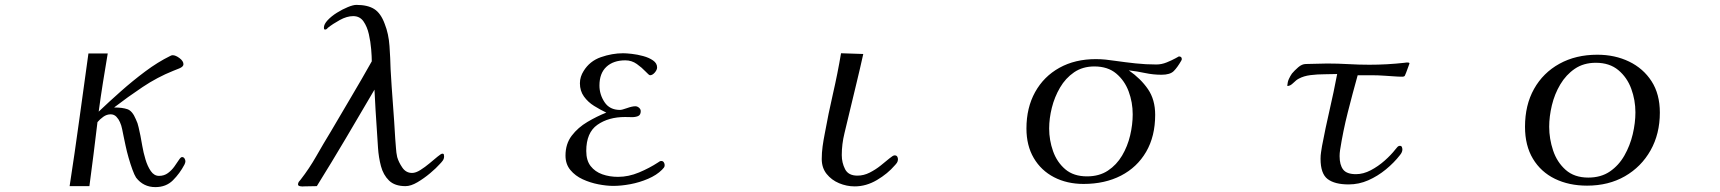

<svg xmlns="http://www.w3.org/2000/svg" viewBox="-20 -760 7040 786"><path d="M739 -100Q739 -94 735 -86Q716 -50 688 -22Q660 6 616 6Q567 6 537 -33Q530 -44 522 -66Q514 -88 506.5 -114Q499 -140 494 -164Q489 -188 486 -202Q483 -216 480 -231.5Q477 -247 471 -260Q466 -272 456.5 -282Q447 -292 433 -292Q417 -292 403 -282Q389 -272 379 -260Q371 -195 363 -129Q355 -63 346 2H265Q286 -134 304.5 -269.5Q323 -405 342 -541H421Q411 -482 401.5 -422.5Q392 -363 384 -303Q426 -343 474.5 -386Q523 -429 574.5 -467.5Q626 -506 677 -531Q682 -534 687 -534Q699 -534 715 -522Q731 -510 731 -497Q731 -487 714 -480Q697 -473 689 -470Q624 -444 563.5 -403.5Q503 -363 447 -320Q481 -320 501.5 -313Q522 -306 536 -272Q544 -256 547.5 -238.5Q551 -221 555 -204Q558 -189 562.5 -162.5Q567 -136 575.5 -107.5Q584 -79 597.5 -59.5Q611 -40 631 -40Q652 -40 667.5 -51.5Q683 -63 694 -78.5Q705 -94 712.5 -105.5Q720 -117 725 -117Q732 -117 735.5 -111Q739 -105 739 -100Z M1798 -120Q1798 -110 1792.5 -102.5Q1787 -95 1780 -88Q1766 -72 1741 -51Q1716 -30 1689 -14Q1662 2 1640 2Q1596 2 1572.5 -21Q1549 -44 1539.5 -80Q1530 -116 1527.5 -154.5Q1525 -193 1523 -224Q1520 -266 1517.5 -308.5Q1515 -351 1513 -393Q1455 -294 1396.5 -195Q1338 -96 1277 2L1223 3Q1219 4 1209.5 2.5Q1200 1 1200 -5Q1200 -11 1203.5 -16Q1207 -21 1211 -25Q1246 -70 1275 -121Q1304 -172 1334 -221Q1376 -293 1418.5 -364.5Q1461 -436 1502 -509Q1502 -528 1499.5 -558.5Q1497 -589 1490 -620Q1483 -651 1468 -672.5Q1453 -694 1426 -694Q1400 -694 1371 -678Q1342 -662 1322 -646Q1317 -639 1311 -639Q1307 -639 1306.5 -642Q1306 -645 1306 -647Q1306 -661 1321.5 -677.5Q1337 -694 1359.5 -708Q1382 -722 1404 -731Q1426 -740 1439 -740Q1485 -740 1512 -723Q1539 -706 1555 -662Q1571 -622 1574.5 -571.5Q1578 -521 1579 -477Q1583 -406 1588.5 -334.5Q1594 -263 1598 -192Q1600 -173 1601 -154Q1602 -135 1606 -117Q1612 -96 1627 -74Q1642 -52 1667 -52Q1682 -52 1701 -64Q1720 -76 1738.5 -91.5Q1757 -107 1771.5 -119Q1786 -131 1791 -131Q1796 -131 1797 -127.5Q1798 -124 1798 -120Z M2701 -84Q2701 -78 2698 -74Q2695 -70 2690 -65Q2668 -43 2633 -28Q2598 -13 2560.5 -6Q2523 1 2491 1Q2463 1 2429.5 -5.5Q2396 -12 2365.5 -26Q2335 -40 2315 -64Q2295 -88 2295 -123Q2295 -171 2320.5 -204.5Q2346 -238 2385 -261Q2424 -284 2462 -299Q2437 -311 2412 -326.5Q2387 -342 2370.5 -365Q2354 -388 2354 -419Q2354 -433 2358 -445.5Q2362 -458 2369 -469Q2394 -510 2440 -526Q2486 -542 2531 -542Q2544 -542 2566.5 -539.5Q2589 -537 2613 -530.5Q2637 -524 2653.5 -512.5Q2670 -501 2670 -484Q2670 -474 2660.5 -463Q2651 -452 2641 -452Q2637 -452 2622.5 -467.5Q2608 -483 2587 -498Q2566 -513 2540 -513Q2491 -513 2462.5 -486.5Q2434 -460 2434 -410Q2434 -373 2455 -341.5Q2476 -310 2518 -310Q2526 -310 2547 -317.5Q2568 -325 2581 -325Q2589 -325 2596 -319Q2603 -313 2603 -305Q2603 -289 2591.5 -284.5Q2580 -280 2565 -280.5Q2550 -281 2539 -281Q2471 -281 2425.5 -249Q2380 -217 2380 -142Q2380 -103 2398 -80Q2416 -57 2445.5 -46.5Q2475 -36 2510 -36Q2553 -36 2596 -54Q2639 -72 2674 -95Q2677 -97 2680 -99Q2683 -101 2687 -101Q2694 -101 2697.5 -95.5Q2701 -90 2701 -84Z M3656 -108Q3656 -100 3652 -94Q3648 -88 3643 -83Q3614 -49 3570 -23Q3526 3 3479 3Q3446 3 3415 -10Q3384 -23 3364 -48Q3344 -73 3344 -109Q3344 -135 3347.5 -160.5Q3351 -186 3356 -211Q3371 -294 3390 -376.5Q3409 -459 3423 -542L3514 -539Q3501 -480 3486.5 -420.5Q3472 -361 3458 -302Q3448 -259 3437 -214.5Q3426 -170 3426 -125Q3426 -94 3439.5 -67.5Q3453 -41 3490 -41Q3516 -41 3540.5 -53.5Q3565 -66 3585.5 -82.5Q3606 -99 3621 -111.5Q3636 -124 3642 -124Q3650 -124 3653 -119Q3656 -114 3656 -108Z M4617 -292Q4617 -341 4600.5 -385.5Q4584 -430 4549.5 -459Q4515 -488 4460 -488Q4412 -488 4377 -464Q4342 -440 4319.5 -401.5Q4297 -363 4286 -319Q4275 -275 4275 -234Q4275 -186 4291 -141Q4307 -96 4341 -67Q4375 -38 4430 -38Q4480 -38 4515.5 -61.5Q4551 -85 4573.5 -123Q4596 -161 4606.5 -205.5Q4617 -250 4617 -292ZM4818 -518Q4818 -516 4816 -512Q4800 -484 4785 -469Q4770 -454 4735 -454Q4701 -454 4668 -461Q4635 -468 4601 -472Q4650 -438 4679.5 -395Q4709 -352 4709 -290Q4709 -202 4672 -138.5Q4635 -75 4569 -41Q4503 -7 4416 -7Q4348 -7 4295 -34.5Q4242 -62 4212 -113Q4182 -164 4182 -234Q4182 -319 4217.5 -383Q4253 -447 4317 -482.5Q4381 -518 4466 -518Q4486 -518 4506 -516Q4526 -514 4545 -511Q4587 -505 4629 -500.5Q4671 -496 4714 -496Q4735 -496 4756 -504.5Q4777 -513 4791.5 -521Q4806 -529 4806 -529Q4818 -529 4818 -518Z M5750 -500Q5750 -500 5745.5 -487.5Q5741 -475 5736.5 -463Q5732 -451 5731 -450Q5728 -446 5722 -446Q5704 -446 5686 -447.5Q5668 -449 5649 -450Q5621 -452 5593.5 -452Q5566 -452 5538 -452Q5517 -377 5497.5 -300Q5478 -223 5466 -146Q5465 -140 5464.5 -133.5Q5464 -127 5464 -121Q5464 -85 5478.5 -66Q5493 -47 5531 -47Q5561 -47 5591.5 -63Q5622 -79 5648.5 -102.5Q5675 -126 5692 -148Q5696 -153 5700.5 -158Q5705 -163 5711 -163Q5717 -163 5719 -158Q5721 -153 5721 -148Q5721 -137 5711 -125Q5687 -94 5653.5 -66.5Q5620 -39 5581.5 -22Q5543 -5 5501 -5Q5444 -5 5415 -27Q5386 -49 5386 -110Q5386 -124 5388 -136.5Q5390 -149 5392 -162Q5406 -236 5423 -309.5Q5440 -383 5454 -457Q5432 -456 5402.5 -456Q5373 -456 5345 -452.5Q5317 -449 5297 -438Q5287 -433 5274.5 -420.5Q5262 -408 5251 -408L5250 -409V-411Q5251 -425 5256.5 -437Q5262 -449 5269 -459Q5279 -471 5294.5 -484.5Q5310 -498 5326 -498Q5348 -498 5369.5 -499Q5391 -500 5413 -500Q5457 -500 5500 -497.5Q5543 -495 5586 -495Q5622 -495 5658 -497Q5694 -499 5730 -503Q5734 -504 5737 -504Q5740 -504 5743 -504Q5750 -504 5750 -500Z M6675 -300Q6675 -350 6658 -396.5Q6641 -443 6605 -473Q6569 -503 6513 -503Q6463 -503 6427 -478.5Q6391 -454 6367.5 -414.5Q6344 -375 6333 -329Q6322 -283 6322 -241Q6322 -192 6338 -144Q6354 -96 6389.5 -64.5Q6425 -33 6482 -33Q6534 -33 6570.5 -58Q6607 -83 6630 -123.5Q6653 -164 6664 -210.5Q6675 -257 6675 -300ZM6775 -299Q6775 -212 6737 -144.5Q6699 -77 6632 -38.5Q6565 0 6477 0Q6403 0 6345.5 -28Q6288 -56 6255.5 -110Q6223 -164 6223 -241Q6223 -330 6260 -396Q6297 -462 6364 -499Q6431 -536 6519 -536Q6591 -536 6649 -508Q6707 -480 6741 -427.5Q6775 -375 6775 -299Z"/></svg>

Font: Kaisei Opti
Style: Regular
Weight: 400
Designer: Font-Kai, 金井和夫
Foundry: KAZUO KANAI
Version: Version 5.003